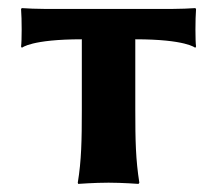

<svg xmlns="http://www.w3.org/2000/svg" viewBox="-20 -451 538 474"><path d="M182 -354V-180C182 -105 181 -54 172 0L173 3C173 3 213 0 248 0C282 0 322 3 322 3L324 0C315 -57 314 -104 314 -180V-354C439 -354 462 -333 462 -333L464 -336C462 -350 462 -403 464 -429L462 -431C447 -430 426 -429 407 -429H89C70 -429 49 -430 34 -431L32 -429C34 -403 34 -350 32 -336L34 -333C34 -333 57 -354 182 -354Z"/></svg>

Font: Libertinus Sans
Style: Bold
Weight: 700
Designer: Philipp H. Poll, Khaled Hosny
Foundry: Caleb Maclennan
Version: Version 7.050;RELEASE